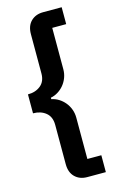

<svg xmlns="http://www.w3.org/2000/svg" viewBox="-135 -816 632 1010"><g transform="rotate(-15 181.5 -311.0)"><path d="M209 138Q168 138 142.5 113Q117 88 117 43V-171Q117 -215 89.5 -237.5Q62 -260 20 -260V-363Q62 -363 89.5 -385.5Q117 -408 117 -451V-665Q117 -710 142.5 -735Q168 -760 209 -760H310V-668H234V-443Q234 -419 226 -397.5Q218 -376 204 -359Q190 -342 171.5 -330.5Q153 -319 132 -315V-307Q153 -303 171.5 -291.5Q190 -280 204 -263Q218 -246 226 -224.5Q234 -203 234 -179V46H310V138Z"/></g></svg>

Font: IBM Plex Sans Devanagari SemiBold
Style: Regular
Weight: 600
Designer: Mike Abbink, Paul van der Laan, Pieter van Rosmalen, Erin McLaughlin
Foundry: Bold Monday
Version: Version 1.1